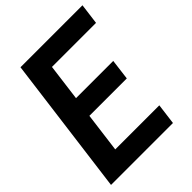

<svg xmlns="http://www.w3.org/2000/svg" viewBox="-219 -898 1017 1017"><g transform="rotate(-45 289.0 -390.0)"><path d="M113.8 -779.8H578.1L563 -663.1H232.9L206.1 -456.1H484.9L470.2 -339.8H189.9L161.1 -117.2H491.2L476.1 0H12.2Z"/></g></svg>

Font: Cooper Hewitt
Style: Semibold Italic
Weight: 710
Designer: Village Type and Design LLC
Foundry: Cooper Hewitt Smithsonian Design Museum
Version: 1.000